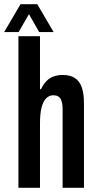

<svg xmlns="http://www.w3.org/2000/svg" viewBox="-43 -897 461 917"><path d="M45 0V-724H148V-471H153Q164 -495 179 -510Q194 -525 213.5 -532Q233 -539 256 -539Q291 -539 313.5 -525Q336 -511 347 -481.5Q358 -452 358 -404V0H256V-375Q256 -390 254 -402Q252 -414 247.5 -423Q243 -432 234 -437Q225 -442 212 -442Q192 -442 177.5 -427.5Q163 -413 155.5 -383.5Q148 -354 148 -308V0ZM-23 -744 55 -877H135L213 -744H144L74 -867H117L46 -744Z"/></svg>

Font: Archivo ExtraCondensed SemiBold
Style: Regular
Weight: 600
Width: 2
Designer: Hector Gatti
Foundry: Omnibus-Type
Version: Version 2.001